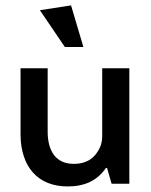

<svg xmlns="http://www.w3.org/2000/svg" viewBox="-20 -668 550 698"><path d="M351.6 -173.8Q351.6 -155.3 345.7 -137.7Q338.9 -120.1 325.2 -103.5Q311.5 -87.9 292 -80.1Q273.4 -72.3 249 -72.3Q224.6 -72.3 207 -80.1Q189.5 -87.9 176.8 -103.5Q165 -120.1 159.2 -140.6Q153.3 -162.1 153.3 -188.5Q153.3 -265.6 153.3 -419.9Q128.9 -419.9 54.7 -419.9Q54.7 -359.4 54.7 -178.7Q54.7 -135.7 66.4 -100.6Q77.1 -66.4 99.6 -41Q122.1 -15.6 154.3 -2.9Q186.5 9.8 226.6 9.8Q272.5 9.8 307.6 -6.8Q341.8 -23.4 365.2 -57.6Q366.2 -57.6 369.1 -57.6Q373 -43.9 385.7 0Q402.3 0 450.2 0Q450.2 -105.5 450.2 -419.9Q425.8 -419.9 351.6 -419.9Q351.6 -358.4 351.6 -173.8ZM215.8 -497.1Q232.4 -497.1 283.2 -497.1Q271.5 -535.2 238.3 -648.4Q210 -643.6 125 -630.9Q147.5 -597.7 215.8 -497.1Z"/></svg>

Font: TextaAlt
Style: Bold
Weight: 400
Designer: Daniel Hernandez & Miguel Hernandez
Version: Version 1.005;com.myfonts.easy.latinotype.texta.alt-bold.wfk